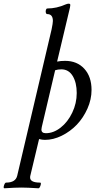

<svg xmlns="http://www.w3.org/2000/svg" viewBox="-94 -745 517 1038"><path d="M-69.8 272.9Q-77.1 272.9 -72.3 257.3Q-67.4 242.2 -61 242.2Q-9.8 242.2 -1 205.1L185.1 -586.9Q191.9 -620.1 191.9 -631.8Q191.9 -668.9 161.1 -668.9Q155.8 -668.9 153.8 -676.5Q151.9 -684.1 154.3 -691.7Q156.7 -699.2 162.1 -699.2Q211.4 -699.2 261.2 -721.2Q270 -725.1 277.8 -725.1Q286.1 -725.1 286.1 -717.8Q286.1 -713.9 284.2 -704.1L214.8 -412.1Q233.9 -416 257.8 -416Q322.8 -416 361.8 -373.3Q400.9 -330.6 400.9 -258.8Q400.9 -207.5 378.7 -157.7Q356.4 -107.9 321.3 -71Q286.1 -34.2 240.2 -11.5Q194.3 11.2 148.9 11.2Q133.8 11.2 117.2 6.8L70.8 201.2Q68.8 207 68.8 214.8Q68.8 242.2 123 242.2Q129.9 242.2 125 257.8Q120.1 272.9 113.8 272.9Q52.2 269 22 269Q-12.2 269 -69.8 272.9ZM153.8 -24.9Q195.3 -24.9 233.9 -55.2Q272.5 -85.4 296.6 -136Q320.8 -186.5 320.8 -242.2Q320.8 -298.3 299.1 -334.2Q277.3 -370.1 237.8 -370.1Q218.3 -370.1 204.1 -365.2L131.8 -58.1Q129.9 -48.3 129.9 -44.9Q129.9 -24.9 153.8 -24.9Z"/></svg>

Font: Junicode SmCond Medium
Style: Italic
Weight: 500
Width: 4
Italic angle: -11°
Designer: Peter S. Baker
Version: Version 2.206